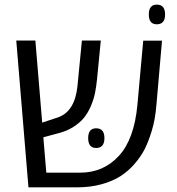

<svg xmlns="http://www.w3.org/2000/svg" viewBox="-20 -804 759 824"><path d="M652.8 -784.2Q688.5 -784.2 688.5 -741.9Q688.5 -699.7 652.8 -699.7Q618.7 -699.7 618.7 -741.9Q618.7 -784.2 652.8 -784.2ZM324.2 -63Q423.8 -63 490 -134.8Q556.2 -206.5 569.8 -355L594.7 -629.4H675.3L651.4 -355Q646.5 -291.5 631.3 -242.4Q616.2 -193.4 600.1 -162.4Q584 -131.3 557.4 -100.6Q530.8 -69.8 497.6 -48.3Q464.4 -26.9 416.3 -13.4Q368.2 0 311 0H102.1L49.8 -629.9H131.8L161.1 -277.8L226.1 -299.3Q301.3 -323.7 312.5 -435.1L331.5 -629.9H412.6L396.5 -464.4Q393.1 -431.2 387.7 -404.5Q382.3 -377.9 370.1 -349.1Q357.9 -320.3 340.6 -298.8Q323.2 -277.3 294.9 -259.3Q266.6 -241.2 229.5 -231.9L166 -214.8L178.7 -63ZM392.6 -253.4Q428.2 -253.4 428.2 -211.2Q428.2 -168.9 392.6 -168.9Q358.4 -168.9 358.4 -211.2Q358.4 -253.4 392.6 -253.4Z"/></svg>

Font: Open Sans Hebrew
Style: Regular
Weight: 400
Foundry: Ascender Corporation, Yanek Iontef
Version: Version 2.001;PS 002.001;hotconv 1.0.70;makeotf.lib2.5.58329